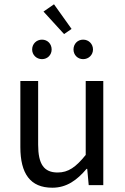

<svg xmlns="http://www.w3.org/2000/svg" viewBox="-20 -864 584 896"><path d="M224 12C291 12 339 -23 384 -76H387L394 0H462V-486H380V-141C334 -84 299 -59 249 -59C185 -59 158 -98 158 -189V-486H75V-178C75 -54 121 12 224 12ZM279 -705 314 -729 232 -844 183 -810ZM176 -588C202 -588 221 -608 221 -633C221 -659 202 -679 176 -679C150 -679 130 -659 130 -633C130 -608 150 -588 176 -588ZM368 -588C394 -588 414 -608 414 -633C414 -659 394 -679 368 -679C342 -679 323 -659 323 -633C323 -608 342 -588 368 -588Z"/></svg>

Font: Giro Sans Regular
Style: Regular
Weight: 400
Designer: Paul D. Hunt
Foundry: Adobe Systems Incorporated
Version: Version 1.000;PS 1.0;hotconv 1.0.88;makeotf.lib2.5.647800